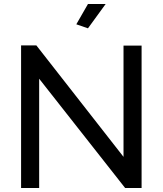

<svg xmlns="http://www.w3.org/2000/svg" viewBox="-20 -936 810 956"><path d="M175 -544V0H85V-710H161L595 -155V-709H685V0H603ZM418 -795 360 -815 418 -916H506Z"/></svg>

Font: Raleway Thin Medium
Style: Regular
Weight: 500
Version: Version 4.026